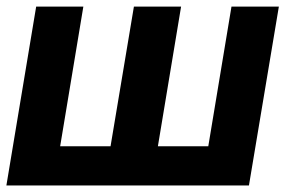

<svg xmlns="http://www.w3.org/2000/svg" viewBox="-21 -566 872 586"><path d="M89.4 -545.9H233.4L162.6 -119.6H316.4L387.7 -545.9H531.7L460.9 -119.6H614.7L685.5 -545.9H830.1L738.8 0H-1.5Z"/></svg>

Font: Inter Tight
Style: Bold Italic
Weight: 700
Italic angle: -9.39999°
Designer: Rasmus Andersson
Foundry: rsms
Version: Version 3.004